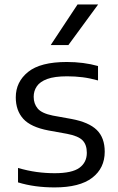

<svg xmlns="http://www.w3.org/2000/svg" viewBox="-20 -828 526 858"><path d="M224 9.5Q179.5 9.5 138.8 4Q98 -1.5 60.5 -13V-77.5Q103.5 -65 143.5 -59.5Q183.5 -54 224.5 -54Q302 -54 335 -78.2Q368 -102.5 368 -145Q368 -181.5 348.8 -201Q329.5 -220.5 279.5 -230L196.5 -245Q117.5 -260 84 -297Q50.5 -334 50.5 -393Q50.5 -462 105.5 -506.5Q160.5 -551 278.5 -551Q316 -551 351 -546.5Q386 -542 418 -533V-468.5Q382.5 -478.5 349 -482.8Q315.5 -487 280 -487Q223.5 -487 191 -475Q158.5 -463 144.5 -442.2Q130.5 -421.5 130.5 -395.5Q130.5 -364.5 148.5 -343Q166.5 -321.5 216 -311.5L299 -296.5Q377 -282 412.5 -247.2Q448 -212.5 448 -150Q448 -76.5 392 -33.5Q336 9.5 224 9.5ZM206.5 -626.5 326.5 -808H418.5L285.5 -626.5Z"/></svg>

Font: Encode Sans SemiExpanded
Style: Regular
Weight: 400
Width: 6
Designer: Multiple Designers
Foundry: Impallari Type
Version: Version 3.002